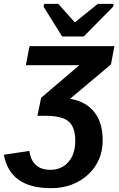

<svg xmlns="http://www.w3.org/2000/svg" viewBox="-69 -767 615 995"><path d="M192 113Q250 113 285.5 72.5Q321 32 321 -37Q321 -108 286.5 -137.5Q252 -167 165 -167H125L144 -260L342 -429H65L84 -528H524L506 -433L294 -255Q375 -242 419 -187Q463 -132 463 -42V-37Q463 15 443.5 59.5Q424 104 388.5 137Q353 170 304.5 189Q256 208 199 208H193Q-17 208 -49 35L83 15Q97 113 192 113ZM365 -578H253L157 -732L160 -747H233L318 -652H320L438 -747H520L517 -732Z"/></svg>

Font: Libra Sans Modern
Style: Bold Italic
Weight: 700
Italic angle: -12°
Foundry: Stefan Peev, Context Ltd
Version: Version 1.000